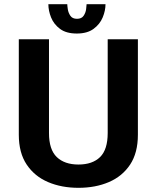

<svg xmlns="http://www.w3.org/2000/svg" viewBox="-20 -888 750 919"><path d="M355.5 11Q274.5 11 210 -16.5Q145.5 -44 107.8 -100.2Q70 -156.5 70 -243V-700H214.5V-251Q214.5 -172 251.8 -136.2Q289 -100.5 355.5 -100.5Q422.5 -100.5 459 -136.2Q495.5 -172 495.5 -251.5V-700H640V-243Q640 -156.5 602.8 -100.2Q565.5 -44 501.2 -16.5Q437 11 355.5 11ZM485 -868Q485 -837 471.5 -804.5Q458 -772 427.8 -749.8Q397.5 -727.5 347.5 -727.5Q297 -727.5 267.2 -749.8Q237.5 -772 224.5 -804.5Q211.5 -837 211.5 -868H302Q302 -861 304.5 -844Q307 -827 316.8 -812.5Q326.5 -798 348.5 -798Q370.5 -798 380.2 -812.5Q390 -827 392.2 -843.8Q394.5 -860.5 394.5 -868Z"/></svg>

Font: League Mono SemiBold
Style: Regular
Weight: 600
Width: 6
Designer: Tyler Finck
Foundry: The League of Moveable Type / Tyler Finck
Version: Version 2.300;RELEASE